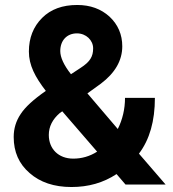

<svg xmlns="http://www.w3.org/2000/svg" viewBox="-20 -741 696 771"><path d="M35 -191C35 -131 56 -83 99 -46C141 -9 197 10 267 10C335 10 395 -7 448 -42L484 0H645L538 -124C581 -181 602 -255 602 -348H482C482 -303 472 -261 453 -223L331 -366L385 -405C442 -448 471 -498 471 -555C471 -602 454 -642 420 -674C386 -705 343 -721 290 -721C231 -721 184 -704 149 -669C114 -634 96 -589 96 -534C96 -479 121 -432 164 -376C115 -342 81 -311 63 -283C44 -255 35 -224 35 -191ZM274 -104C215 -104 176 -143 176 -199C176 -233 191 -262 220 -287L230 -294L370 -132C340 -113 308 -104 274 -104ZM222 -536C222 -579 249 -607 289 -607C326 -607 354 -579 354 -547C354 -514 342 -493 303 -468L265 -443C236 -480 222 -511 222 -536Z"/></svg>

Font: Noto Sans KR Bold
Style: Regular
Weight: 700
Designer: Ryoko NISHIZUKA  (kana & ideographs); Paul D. Hunt (Latin, Greek & Cyrillic); Wenlong ZHANG  (bopomofo); Sandoll Communi
Foundry: Adobe Systems Incorporated
Version: Version 1.004;PS 1.004;hotconv 1.0.82;makeotf.lib2.5.63406